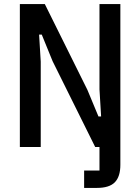

<svg xmlns="http://www.w3.org/2000/svg" viewBox="-20 -718 684 938"><path d="M77 0V-698H199L407 -279L461 -149H474L466 -281V-698H568V87Q568 145 541 172.5Q514 200 454 200H391V115H466V0H445L237 -419L184 -549H171L179 -417V0Z"/></svg>

Font: IBM Plex Sans Condensed Medium
Style: Regular
Weight: 500
Width: 3
Designer: Mike Abbink, Paul van der Laan, Pieter van Rosmalen
Foundry: Bold Monday
Version: Version 1.3